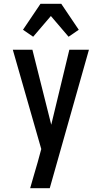

<svg xmlns="http://www.w3.org/2000/svg" viewBox="-20 -784 540 1019"><path d="M140 215Q150 180 160 145.5Q170 111 180 77L199 7L48 -520H152L252 -122L348 -520H452L244 215ZM156 -589 102 -626 195 -764H305L398 -626L344 -589L250 -699Z"/></svg>

Font: Iosevka Semibold
Style: Regular
Weight: 600
Monospace: yes
Designer: Belleve Invis
Foundry: Belleve Invis
Version: Version 33.2.3; ttfautohint (v1.8.4)